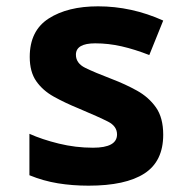

<svg xmlns="http://www.w3.org/2000/svg" viewBox="-20 -577 603 607"><path d="M260 10Q209 10 163 2.5Q117 -5 73 -23V-154Q113 -136 166 -123Q219 -110 274 -110Q350 -110 350 -152Q350 -178 321.5 -192.5Q293 -207 229 -234Q185 -252 150 -271.5Q115 -291 94.5 -320.5Q74 -350 74 -397Q74 -480 134 -518.5Q194 -557 290 -557Q396 -557 496 -512L452 -403Q406 -421 364.5 -430.5Q323 -440 281 -440Q220 -440 220 -404Q220 -377 249.5 -362.5Q279 -348 334 -327Q376 -311 413 -290.5Q450 -270 473 -237.5Q496 -205 496 -151Q496 -67 436.5 -28.5Q377 10 260 10Z"/></svg>

Font: Noto Sans Mono SemiCondensed
Style: Bold
Weight: 700
Width: 4
Designer: Monotype Design Team
Foundry: Monotype Imaging Inc.
Version: Version 2.014